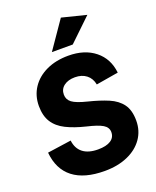

<svg xmlns="http://www.w3.org/2000/svg" viewBox="-172 -1050 942 1158"><g transform="rotate(-20 299.5 -471.0)"><path d="M297 9Q166 9 94 -47Q22 -103 12 -212L165 -234Q171 -182 206 -154.5Q241 -127 303 -127Q356 -127 384.5 -145.5Q413 -164 413 -198Q413 -229 383 -247Q353 -265 284 -281Q210 -299 159 -324.5Q108 -350 82 -391Q56 -432 56 -495Q56 -561 90 -612Q124 -663 185 -691.5Q246 -720 326 -720Q430 -720 496 -667Q562 -614 572 -522L429 -498Q421 -539 392 -561.5Q363 -584 319 -584Q275 -584 248 -563.5Q221 -543 221 -508Q221 -476 247 -456.5Q273 -437 342 -420Q415 -402 468 -379.5Q521 -357 549.5 -318Q578 -279 578 -212Q578 -147 543 -97Q508 -47 444.5 -19Q381 9 297 9ZM241 -774 363 -951 519 -912 375 -774Z"/></g></svg>

Font: Livvic
Style: Bold
Weight: 700
Designer: Jacques Le Bailly, Baron von Fonthausen
Version: Version 1.001; ttfautohint (v1.8.2)